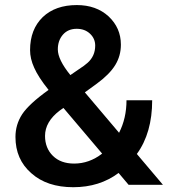

<svg xmlns="http://www.w3.org/2000/svg" viewBox="-20 -741 679 770"><path d="M42 -191.9C42 -131.8 63 -83.5 105.5 -46.4C147.5 -8.8 203.6 9.8 273.9 9.8C344.2 9.8 404.8 -9.3 455.6 -47.4L495.6 0H633.3L528.8 -123.5C569.8 -179.7 590.3 -251.5 590.3 -338.9H487.3C487.3 -291 477.5 -247.6 457.5 -208.5L320.3 -370.6L368.7 -405.8C402.8 -430.7 427.2 -455.6 442.4 -480.5C457.5 -505.4 464.8 -532.2 464.8 -562C464.8 -606.9 448.2 -644.5 415.5 -675.3C382.3 -705.6 339.8 -720.7 288.1 -720.7C231 -720.7 185.1 -704.6 151.4 -672.4C117.7 -639.6 100.6 -595.7 100.6 -540C100.6 -517.1 106 -493.7 117.2 -469.2C127.9 -444.8 147 -415 174.8 -380.4C122.1 -342.8 86.9 -310.1 68.8 -282.7C50.8 -254.9 42 -224.6 42 -191.9ZM277.3 -85C241.7 -85 213.4 -95.2 192.4 -115.7C171.4 -136.2 160.6 -163.1 160.6 -195.8C160.6 -233.9 180.2 -267.6 219.2 -297.4L234.4 -308.1L389.6 -125C355 -98.1 317.4 -85 277.3 -85ZM211.9 -543C211.9 -566.9 218.8 -586.4 232.4 -602.1C246.1 -617.7 264.6 -625.5 287.6 -625.5C309.1 -625.5 326.7 -619.1 340.8 -606C355 -592.8 361.8 -576.7 361.8 -558.1C361.8 -530.3 351.6 -507.3 331.5 -489.3L316.4 -477.1L262.2 -439.9C228.5 -481.4 211.9 -515.6 211.9 -543Z"/></svg>

Font: Shabnam FD Medium
Style: Regular
Weight: 500
Foundry: DejaVu fonts team - Redesigned by Saber Rastikerdar - Based on Vazir font
Version: Version 5.00;October 20, 2019;FontCreator 12.0.0.2547 64-bit